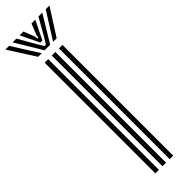

<svg xmlns="http://www.w3.org/2000/svg" viewBox="-372 -985 981 981"><g transform="rotate(-45 118.0 -494.5)"><path d="M156.2 0V-800H181.9V0ZM53.2 0V-800H79V0ZM104.7 0V-800H130.4V0ZM-41.3 -989.3H-14.6L76.8 -844.8H50.9ZM10.5 -989.3H38.1L91 -896.1L113.3 -860.4H122.5L144.7 -896L197.6 -989.3H225.2L137.8 -844.8H97.9ZM61.6 -989.3H89.1L111.7 -931.2L115.7 -912.2H120.1L124.2 -931.2L147.4 -989.3H174.9L139.3 -917.2L125.3 -888.3H110.5L96.6 -917.2ZM250.3 -989.3H277L184.8 -844.8H158.9Z"/></g></svg>

Font: Big Shoulders Inline Text SC Thin
Style: Regular
Weight: 100
Designer: Patric King
Foundry: XO Type Co
Version: Version 2.002